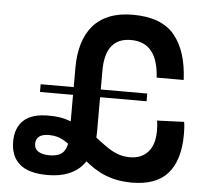

<svg xmlns="http://www.w3.org/2000/svg" viewBox="-54 -823 950 891"><g transform="rotate(5 421.0 -377.5)"><path d="M627.5 -407V-371H131V-407ZM529.5 -765.5Q663 -765.5 723.8 -692.5Q784.5 -619.5 790.5 -484.5H664.5Q660 -566 626.8 -607Q593.5 -648 531 -648Q502 -648 479.5 -638.8Q457 -629.5 441.8 -610.5Q426.5 -591.5 418.8 -562.8Q411 -534 411 -495V-210.5Q411 -161.5 398.5 -121Q386 -80.5 360.5 -51.2Q335 -22 294.8 -6Q254.5 10 199.5 10Q110.5 10 68.8 -26.5Q27 -63 27 -131Q27 -196 65.8 -231.2Q104.5 -266.5 186 -265L190.5 -175.5Q129.5 -175.5 129.5 -129Q129.5 -106 148.2 -94Q167 -82 199.5 -82Q249 -82 267 -107.2Q285 -132.5 285 -173V-497Q285 -559.5 299.8 -609Q314.5 -658.5 344.2 -693.2Q374 -728 420.2 -746.8Q466.5 -765.5 529.5 -765.5ZM809.5 -291Q812 -276 812.8 -261.8Q813.5 -247.5 813.5 -231Q813 -111.5 758.5 -50Q704 11.5 590 11Q543 10.5 506.8 1.2Q470.5 -8 441.8 -23.2Q413 -38.5 389.5 -56.8Q366 -75 345 -93.5L311.5 -119Q285 -143 256.8 -159.2Q228.5 -175.5 190.5 -175.5L186 -265Q233.5 -265 269.2 -253Q305 -241 334 -222.5L370.5 -211Q397 -193.5 420.5 -175Q444 -156.5 467.2 -140.8Q490.5 -125 516 -115.2Q541.5 -105.5 572 -105.5Q626 -105.5 656.8 -139.5Q687.5 -173.5 687.5 -239Q687.5 -249.5 686.8 -261.8Q686 -274 683.5 -286Z"/></g></svg>

Font: Hepta Slab SemiBold
Style: Regular
Weight: 600
Designer: Michael LaGattuta
Foundry: Michael LaGattuta
Version: Version 1.102